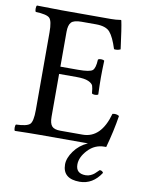

<svg xmlns="http://www.w3.org/2000/svg" viewBox="-93 -714 742 979"><g transform="rotate(10 278.5 -224.5)"><path d="M498 134.8Q456.1 199.7 388.2 200.2Q300.3 200.2 299.8 126Q299.8 92.8 326.2 56.2Q352.5 19.5 396 0Q372.6 0 362.8 0H147.9Q91.8 0 18.1 2Q14.2 -2 14.2 -13.9Q14.2 -25.9 18.1 -30.8Q74.2 -32.7 89.6 -47.4Q105 -62 105 -122.1V-522.9Q105 -583 89.6 -597.4Q74.2 -611.8 18.1 -613.8Q14.2 -617.7 14.2 -629.9Q14.2 -642.1 18.1 -647Q98.1 -645 147 -645H401.9Q427.7 -645 451.2 -648.9Q455.1 -648.9 455.1 -646Q462.9 -611.8 477.1 -501Q460.9 -493.2 443.8 -496.1Q424.8 -556.2 403.8 -580.6Q382.8 -605 331.1 -605H255.9Q216.8 -605 203.4 -590.6Q189.9 -576.2 189.9 -541V-360.8H280.8Q341.8 -360.8 356 -372.8Q370.1 -384.8 372.1 -429.2Q376 -434.1 387.9 -434.1Q399.9 -434.1 404.8 -429.2Q402.8 -381.3 402.8 -342.8Q402.8 -306.6 404.8 -254.9Q399.9 -250 387.9 -250Q376 -250 372.1 -254.9Q370.1 -281.7 366 -293.5Q361.8 -305.2 341.8 -314.2Q321.8 -323.2 280.8 -323.2H189.9V-102.1Q189.9 -66.9 202.4 -53Q214.8 -39.1 246.1 -39.1H361.8Q457 -39.1 493.2 -169.9Q512.2 -174.8 527.8 -165Q515.6 -85.9 491.2 2Q487.8 2 481.9 2Q432.1 2 397 39.6Q361.8 77.1 361.8 115.2Q361.8 162.1 412.1 162.1Q426.3 162.1 438.2 156.5Q450.2 150.9 457.5 144.5Q464.8 138.2 479 124Q492.2 123.5 498 134.8Z"/></g></svg>

Font: Linux Libertine
Style: Regular
Weight: 400
Designer: Philipp H. Poll
Foundry: Philipp H. Poll
Version: Version 5.3.0 ; ttfautohint (v0.9)